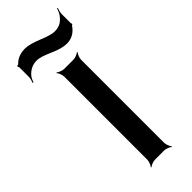

<svg xmlns="http://www.w3.org/2000/svg" viewBox="-250 -689 724 724"><g transform="rotate(-45 112.0 -327.0)"><path d="M169 -20V-464C169 -473 175 -488 180 -493L178 -495C173 -490 158 -484 149 -484H99C90 -484 75 -490 70 -495L68 -493C73 -488 79 -473 79 -464V-20C79 -11 73 4 68 9L70 11C75 6 90 0 99 0H149C158 0 173 6 178 11L180 9C175 4 169 -11 169 -20ZM174 -609C161 -609 141 -615 114 -626C87 -637 65 -643 49 -643C24 -643 4 -635 -11 -619C-13 -618 -16 -617 -17 -618L-19 -614C-18 -613 -16 -609 -16 -607V-556C-16 -548 -20 -537 -22 -531L-18 -530C-16 -536 -13 -546 -7 -553C8 -571 27 -580 49 -580C62 -580 81 -574 108 -562C135 -550 157 -544 174 -544C200 -544 221 -556 236 -579C237 -580 239 -581 239 -580L241 -584C241 -584 239 -587 239 -588V-637C239 -647 243 -657 245 -664L242 -665C239 -658 236 -647 230 -639C217 -622 203 -609 174 -609Z"/></g></svg>

Font: Gamestation Storm
Style: Regular
Weight: 400
Designer: Jonas Hecksher
Foundry: Jonas Hecksher, Playtypeª, e-types AS
Version: Version 1.003